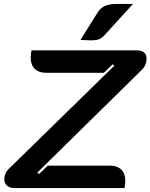

<svg xmlns="http://www.w3.org/2000/svg" viewBox="-20 -956 765 976"><path d="M2 -45Q2 -75 23 -96L561 -622L553 -629L508 -586H216Q177 -586 156.5 -606Q136 -626 136 -665Q136 -674 140 -700H673Q725 -700 725 -657Q725 -642 719.5 -628Q714 -614 704 -604L170 -79L178 -71L223 -114H538Q576 -114 596.5 -94Q617 -74 617 -35Q617 -26 613 0H54Q30 0 16 -12Q2 -24 2 -45ZM476 -892Q490 -915 513 -925.5Q536 -936 570 -936H656L512 -778Q498 -762 483.5 -756.5Q469 -751 440 -751Q431 -751 389 -753Z"/></svg>

Font: K2D
Style: Bold Italic
Weight: 700
Italic angle: -10°
Designer: Katatrad Aksorn Co.,Ltd.
Foundry: Cadson Demak Co.,Ltd.
Version: Version 1.000; ttfautohint (v1.6)